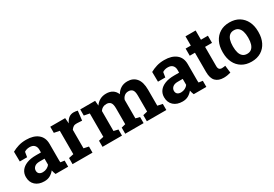

<svg xmlns="http://www.w3.org/2000/svg" viewBox="33 -1489 3326 2329"><g transform="rotate(-30 1696.0 -324.0)"><path d="M207.5 10.3Q128.9 10.3 82.5 -32Q36.1 -74.2 36.1 -147Q36.1 -196.8 63.2 -234.4Q90.3 -272 143.3 -293.5Q196.3 -314.9 273.9 -314.9H343.8V-354Q343.8 -392.1 321.5 -415.8Q299.3 -439.5 254.9 -439.5Q231.9 -439.5 213.6 -433.8Q195.3 -428.2 180.7 -418L169.4 -348.1H66.9L64.9 -485.4Q106.4 -508.8 154.8 -523.4Q203.1 -538.1 262.7 -538.1Q366.2 -538.1 426.3 -490Q486.3 -441.9 486.3 -352.5V-134.8Q486.3 -124 486.6 -113.5Q486.8 -103 488.3 -93.3L543.5 -85.4V0H366.7Q361.3 -13.7 356 -29.3Q350.6 -44.9 348.1 -60.5Q322.8 -28.3 288.3 -9Q253.9 10.3 207.5 10.3ZM245.6 -95.2Q275.4 -95.2 302.2 -108.6Q329.1 -122.1 343.8 -144V-227.5H273.4Q226.6 -227.5 202.4 -206.1Q178.2 -184.6 178.2 -154.3Q178.2 -126 196 -110.6Q213.9 -95.2 245.6 -95.2Z M605 0V-85.4L673.3 -100.1V-427.7L597.7 -442.4V-528.3H806.2L811.5 -462.9L812.5 -451.2Q832 -494.1 860.8 -516.1Q889.6 -538.1 929.7 -538.1Q942.4 -538.1 957.5 -535.9Q972.7 -533.7 984.4 -530.3L969.2 -398.9L898.4 -402.8Q868.2 -404.3 849.4 -392.6Q830.6 -380.9 815.9 -358.9V-100.1L884.3 -85.4V0Z M1024.9 0V-85.4L1093.8 -100.1V-427.7L1017.6 -442.4V-528.3H1226.1L1231.9 -458.5Q1257.3 -496.6 1295.7 -517.3Q1334 -538.1 1384.3 -538.1Q1435.1 -538.1 1471.4 -515.6Q1507.8 -493.2 1525.9 -447.8Q1550.3 -490.2 1589.4 -514.2Q1628.4 -538.1 1681.2 -538.1Q1759.3 -538.1 1804.4 -484.9Q1849.6 -431.6 1849.6 -322.8V-100.1L1918.5 -85.4V0H1645.5V-85.4L1707 -100.1V-323.2Q1707 -381.8 1687.7 -404.5Q1668.5 -427.2 1631.8 -427.2Q1598.6 -427.2 1575.7 -408.4Q1552.7 -389.6 1542.5 -358.9V-100.1L1600.1 -85.4V0H1342.8V-85.4L1400.4 -100.1V-323.2Q1400.4 -380.4 1381.1 -403.8Q1361.8 -427.2 1324.2 -427.2Q1293.9 -427.2 1272 -415Q1250 -402.8 1235.8 -379.9V-100.1L1297.4 -85.4V0Z M2143.1 10.3Q2064.5 10.3 2018.1 -32Q1971.7 -74.2 1971.7 -147Q1971.7 -196.8 1998.8 -234.4Q2025.9 -272 2078.9 -293.5Q2131.8 -314.9 2209.5 -314.9H2279.3V-354Q2279.3 -392.1 2257.1 -415.8Q2234.9 -439.5 2190.4 -439.5Q2167.5 -439.5 2149.2 -433.8Q2130.9 -428.2 2116.2 -418L2105 -348.1H2002.4L2000.5 -485.4Q2042 -508.8 2090.3 -523.4Q2138.7 -538.1 2198.2 -538.1Q2301.8 -538.1 2361.8 -490Q2421.9 -441.9 2421.9 -352.5V-134.8Q2421.9 -124 2422.1 -113.5Q2422.4 -103 2423.8 -93.3L2479 -85.4V0H2302.2Q2296.9 -13.7 2291.5 -29.3Q2286.1 -44.9 2283.7 -60.5Q2258.3 -28.3 2223.9 -9Q2189.5 10.3 2143.1 10.3ZM2181.2 -95.2Q2210.9 -95.2 2237.8 -108.6Q2264.6 -122.1 2279.3 -144V-227.5H2209Q2162.1 -227.5 2137.9 -206.1Q2113.8 -184.6 2113.8 -154.3Q2113.8 -126 2131.6 -110.6Q2149.4 -95.2 2181.2 -95.2Z M2719.7 10.3Q2646 10.3 2606.2 -30.3Q2566.4 -70.8 2566.4 -158.7V-428.2H2493.7V-528.3H2566.4V-657.7H2708.5V-528.3H2805.7V-428.2H2708.5V-159.2Q2708.5 -128.4 2721.4 -115.2Q2734.4 -102.1 2756.8 -102.1Q2768.6 -102.1 2782.2 -103.8Q2795.9 -105.5 2805.7 -107.4L2817.9 -4.4Q2795.9 2 2770.3 6.1Q2744.6 10.3 2719.7 10.3Z M3110.8 10.3Q3032.7 10.3 2976.6 -23.9Q2920.4 -58.1 2890.6 -118.9Q2860.8 -179.7 2860.8 -258.8V-269Q2860.8 -347.7 2890.6 -408.4Q2920.4 -469.2 2976.3 -503.7Q3032.2 -538.1 3109.9 -538.1Q3188.5 -538.1 3244.1 -503.7Q3299.8 -469.2 3329.6 -408.7Q3359.4 -348.1 3359.4 -269V-258.8Q3359.4 -179.7 3329.6 -118.9Q3299.8 -58.1 3244.1 -23.9Q3188.5 10.3 3110.8 10.3ZM3110.8 -99.1Q3147.9 -99.1 3171.4 -119.1Q3194.8 -139.2 3206.1 -175Q3217.3 -210.9 3217.3 -258.8V-269Q3217.3 -315.9 3206.1 -351.8Q3194.8 -387.7 3171.1 -408Q3147.5 -428.2 3109.9 -428.2Q3073.2 -428.2 3049.3 -408Q3025.4 -387.7 3014.4 -351.8Q3003.4 -315.9 3003.4 -269V-258.8Q3003.4 -210.9 3014.4 -174.8Q3025.4 -138.7 3049.3 -118.9Q3073.2 -99.1 3110.8 -99.1Z"/></g></svg>

Font: Roboto Slab LO
Style: Bold
Weight: 700
Designer: Google
Version: Version 2.000